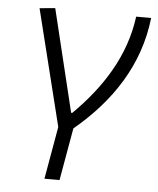

<svg xmlns="http://www.w3.org/2000/svg" viewBox="-53 -570 692 841"><g transform="rotate(5 293.0 -149.5)"><path d="M173.8 224.6H240.2L280.8 -5.9C443.8 -141.6 555.2 -310.1 578.1 -517.6H512.2C489.7 -343.3 395.5 -197.3 270 -73.2H265.1L155.8 -523.9L87.4 -517.6L214.4 -6.3Z"/></g></svg>

Font: Cascadia Mono PL Light
Style: Italic
Weight: 300
Italic angle: -10°
Monospace: yes
Designer: Aaron Bell
Foundry: Saja Typeworks
Version: Version 2404.023